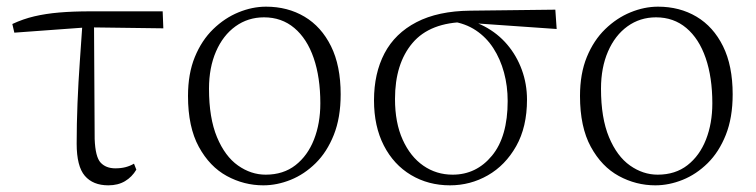

<svg xmlns="http://www.w3.org/2000/svg" viewBox="-20 -542 2269 576"><path d="M23 -444 17 -470Q49 -485 83 -493Q117 -501 158 -504.5Q199 -508 252 -508H468L470 -457L242 -460ZM305 14Q259 14 234.5 -14.5Q210 -43 210 -111Q210 -170 212.5 -232.5Q215 -295 219.5 -358Q224 -421 228 -481H262L264 -125Q266 -71 282 -54Q298 -37 326 -37Q343 -37 356.5 -40.5Q370 -44 382 -51L389 -33Q376 -11 355 1.5Q334 14 305 14Z M770 14Q712 14 660.5 -14Q609 -42 576.5 -101.5Q544 -161 544 -254Q544 -321 564.5 -371Q585 -421 619.5 -454.5Q654 -488 695.5 -505Q737 -522 778 -522Q843 -522 893.5 -492Q944 -462 973 -403.5Q1002 -345 1002 -259Q1002 -189 981.5 -137.5Q961 -86 927 -52.5Q893 -19 852 -2.5Q811 14 770 14ZM777 -18Q830 -18 866.5 -46.5Q903 -75 922 -123.5Q941 -172 941 -232Q941 -310 921 -368Q901 -426 863 -458Q825 -490 772 -490Q724 -490 686.5 -463Q649 -436 628 -387.5Q607 -339 607 -276Q607 -188 631 -130.5Q655 -73 694 -45.5Q733 -18 777 -18Z M1330 14Q1265 14 1213 -17Q1161 -48 1131.5 -105.5Q1102 -163 1102 -241Q1102 -322 1133.5 -382Q1165 -442 1229.5 -475.5Q1294 -509 1391 -510L1646 -513L1650 -455L1392 -473L1379 -476Q1270 -475 1217.5 -413Q1165 -351 1165 -245Q1165 -174 1188 -123Q1211 -72 1250 -45Q1289 -18 1338 -18Q1409 -18 1456 -75Q1503 -132 1503 -239Q1503 -284 1492 -324.5Q1481 -365 1460 -397.5Q1439 -430 1407.5 -451Q1376 -472 1334 -478L1344 -487Q1393 -484 1433 -463Q1473 -442 1501.5 -408.5Q1530 -375 1545.5 -332.5Q1561 -290 1561 -243Q1561 -161 1528.5 -103.5Q1496 -46 1443.5 -16Q1391 14 1330 14Z M1946 14Q1888 14 1836.5 -14Q1785 -42 1752.5 -101.5Q1720 -161 1720 -254Q1720 -321 1740.5 -371Q1761 -421 1795.5 -454.5Q1830 -488 1871.5 -505Q1913 -522 1954 -522Q2019 -522 2069.5 -492Q2120 -462 2149 -403.5Q2178 -345 2178 -259Q2178 -189 2157.5 -137.5Q2137 -86 2103 -52.5Q2069 -19 2028 -2.5Q1987 14 1946 14ZM1953 -18Q2006 -18 2042.5 -46.5Q2079 -75 2098 -123.5Q2117 -172 2117 -232Q2117 -310 2097 -368Q2077 -426 2039 -458Q2001 -490 1948 -490Q1900 -490 1862.5 -463Q1825 -436 1804 -387.5Q1783 -339 1783 -276Q1783 -188 1807 -130.5Q1831 -73 1870 -45.5Q1909 -18 1953 -18Z"/></svg>

Font: Noto Serif SC ExtraLight
Style: Regular
Weight: 200
Designer: Ryoko NISHIZUKA 西塚涼子 (kana & ideographs); Frank Grießhammer (Latin, Greek & Cyrillic); Wenlong ZHANG 张文龙 (bopomofo); San
Foundry: Adobe
Version: Version 2.002-H1;hotconv 1.1.0;makeotfexe 2.6.0